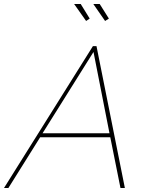

<svg xmlns="http://www.w3.org/2000/svg" viewBox="-59 -941 726 961"><path d="M312 -921H345L390 -848L372 -836ZM408 -921H440L486 -848L467 -836ZM406 -710H424L566 0H544L493 -254H142L-17 0H-39ZM489 -274 409 -681 154 -274Z"/></svg>

Font: Raleway-v4020 Thin
Style: Italic
Weight: 250
Italic angle: -12°
Designer: Matt McInerney, Pablo Impallari, Rodrigo Fuenzalida
Foundry: Matt McInerney, Pablo Impallari, Rodrigo Fuenzalida
Version: Version 4.020;PS 004.020;hotconv 1.0.88;makeotf.lib2.5.64775